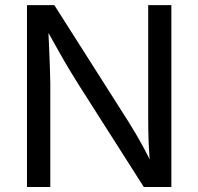

<svg xmlns="http://www.w3.org/2000/svg" viewBox="-20 -748 793 768"><path d="M87.9 0V-727.5H197.3L493.2 -262.2Q504.9 -244.1 521.5 -215.8Q538.1 -187.5 557.4 -151.9Q576.7 -116.2 595.2 -75.7H582Q577.6 -117.7 575.7 -156Q573.7 -194.3 573.2 -226.6Q572.8 -258.8 572.8 -281.2V-727.5H665.5V0H555.2L291.5 -414.1Q273.4 -442.9 255.1 -473.4Q236.8 -503.9 213.4 -545.7Q189.9 -587.4 155.3 -648.9H172.4Q174.8 -594.7 176.8 -548.8Q178.7 -502.9 179.9 -468.8Q181.2 -434.6 181.2 -415V0Z"/></svg>

Font: Inter Variable LoSnoCo
Style: Regular
Weight: 400
Designer: Rasmus Andersson
Foundry: rsms
Version: Version 4.000;git-a52131595; featfreeze: case,dlig,ss01,ss02